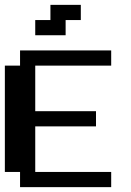

<svg xmlns="http://www.w3.org/2000/svg" viewBox="-20 -770 540 790"><path d="M125 -687.5H187.5V-750H312.5V-687.5H250V-625H125ZM0 -500H62.5V-562.5H437.5V-500H125V-312.5H375V-250H125V-62.5H437.5V0H62.5V-62.5H0Z"/></svg>

Font: NeoDunggeunmo
Style: Regular
Weight: 400
Monospace: yes
Version: Version 1.600